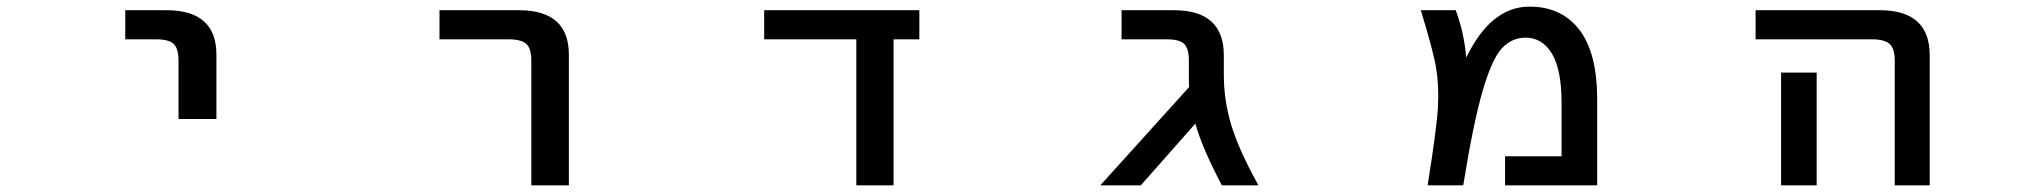

<svg xmlns="http://www.w3.org/2000/svg" viewBox="-20 -553 6040 574"><path d="M354.5 -435.5V-522.5H477.5Q627.9 -522.5 627 -387.7V-197.3H513.7V-372.1Q513.7 -408.2 499 -421.9Q484.4 -435.5 446.3 -435.5Z M1293.9 -435.5V-522.5H1531.2Q1681.6 -522.5 1680.7 -387.7V1H1568.4V-372.1Q1568.4 -408.2 1553.2 -421.9Q1538.1 -435.5 1500 -435.5Z M2651.4 1H2540V-435.5H2264.6V-522.5H2728.5V-435.5H2651.4Z M3638.7 -330.1Q3638.7 -252 3661.6 -177.2Q3684.6 -102.5 3742.2 1H3632.8Q3573.2 -112.3 3553.7 -183.6L3390.6 1H3269.5L3535.2 -293Q3534.2 -300.8 3534.2 -320.3V-372.1Q3534.2 -408.2 3520 -421.9Q3505.9 -435.5 3467.8 -435.5H3333V-522.5H3489.3Q3638.7 -522.5 3638.7 -387.7Z M4363.3 -380.9Q4401.4 -458 4446.3 -494.1Q4494.1 -533.2 4552.7 -533.2Q4648.4 -533.2 4701.7 -463.9Q4754.9 -394.5 4754.9 -255.9V1H4479.5V-85.9H4648.4V-246.1Q4648.4 -344.7 4619.6 -392.6Q4590.8 -440.4 4541 -440.4Q4499 -440.4 4469.2 -407.7Q4439.5 -375 4411.6 -278.3Q4383.8 -181.6 4354.5 1H4248Q4275.4 -169.9 4278.8 -231.9Q4282.2 -293.9 4273.9 -346.7Q4265.6 -399.4 4227.5 -522.5H4332Q4357.4 -454.1 4363.3 -380.9Z M5228.5 -435.5V-522.5H5599.6Q5749 -522.5 5749 -387.7V1H5644.5V-372.1Q5644.5 -407.2 5629.4 -421.4Q5614.3 -435.5 5576.2 -435.5ZM5411.1 -335.9V-101.6V1H5304.7V-101.6V-335.9Z"/></svg>

Font: Gen Shin Gothic Monospace Medium
Style: Regular
Weight: 500
Designer: [Source Han Sans]
Ryoko NISHIZUKA  (kana & ideographs); Paul D. Hunt (Latin, Greek & Cyrillic); Wenlong ZHANG  (bopomofo
Version: Version 1.002.20150607